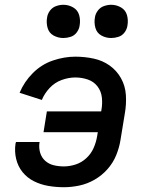

<svg xmlns="http://www.w3.org/2000/svg" viewBox="-20 -775 616 803"><path d="M247 8Q279 8 312 1Q345 -6 375.5 -23.5Q406 -41 429.5 -67.5Q453 -94 466 -126Q479 -158 484 -190L502 -300Q509 -339 506.5 -377.5Q504 -416 486 -448Q468 -480 438.5 -501Q409 -522 371.5 -530Q334 -538 295 -538Q249 -538 201.5 -522Q154 -506 117.5 -469.5Q81 -433 62 -387L155 -357Q166 -384 187.5 -407Q209 -430 238 -440.5Q267 -451 295 -451Q322 -451 347 -442.5Q372 -434 387.5 -414Q403 -394 406 -367.5Q409 -341 404 -314L403 -309H176L162 -222H389L386 -204Q382 -180 371.5 -156Q361 -132 341 -113.5Q321 -95 296 -87Q271 -79 247 -79Q225 -79 204.5 -84Q184 -89 169 -102.5Q154 -116 148 -136Q142 -156 145 -178L146 -181H47Q46 -178 45 -175Q40 -142 47.5 -110.5Q55 -79 74.5 -55Q94 -31 122 -17Q150 -3 182 2.5Q214 8 247 8ZM445 -616Q460 -616 475.5 -621Q491 -626 501 -639.5Q511 -653 513 -668Q517 -691 511 -712Q505 -733 486 -744Q467 -755 445 -755Q430 -755 414.5 -749.5Q399 -744 389 -730.5Q379 -717 377 -702Q373 -680 379 -658.5Q385 -637 404 -626.5Q423 -616 445 -616ZM245 -616Q260 -616 275.5 -621Q291 -626 301 -639.5Q311 -653 313 -668Q317 -691 311 -712Q305 -733 286 -744Q267 -755 245 -755Q230 -755 214.5 -749.5Q199 -744 189 -730.5Q179 -717 177 -702Q173 -680 179 -658.5Q185 -637 204 -626.5Q223 -616 245 -616Z"/></svg>

Font: Iosevka Sparkle Medium
Style: Italic
Weight: 500
Italic angle: -9°
Designer: Belleve Invis
Foundry: Belleve Invis
Version: Version 4.5.0; ttfautohint (v1.8.3)